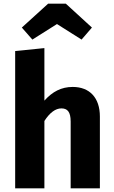

<svg xmlns="http://www.w3.org/2000/svg" viewBox="-20 -1018 617 1038"><path d="M288 -888 421 -804 477 -869 336 -998H240L98 -869L155 -804ZM373 -548C312 -548 264 -523 220 -474V-758L62 -742V0H220V-364C249 -409 280 -432 312 -432C344 -432 362 -414 362 -361V0H520V-388C520 -489 465 -548 373 -548Z"/></svg>

Font: Fira Sans
Style: Bold
Weight: 700
Designer: Carrois Corporate & Edenspiekermann AG
Foundry: Carrois Corporate GbR & Edenspiekermann AG
Version: Version 4.203